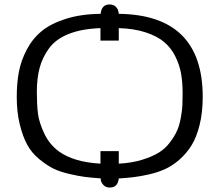

<svg xmlns="http://www.w3.org/2000/svg" viewBox="-20 -777 984 860"><path d="M55 -343Q55 -404 64.5 -454.5Q74 -505 99.5 -554Q125 -603 166 -637Q207 -671 274.5 -692.5Q342 -714 430 -715L431 -716Q435 -757 471 -757Q489 -757 499 -746.5Q509 -736 510 -726L512 -716L513 -715Q888 -710 888 -343Q888 -273 874 -217Q860 -161 837 -124.5Q814 -88 782 -60.5Q750 -33 717 -18.5Q684 -4 646 4.5Q608 13 578 16.5Q548 20 517 22Q514 22 512 22Q508 63 472 63Q454 63 444 52.5Q434 42 432 32L431 22Q389 19 361 15.5Q333 12 290 2Q247 -8 218 -22.5Q189 -37 155.5 -64.5Q122 -92 102 -128.5Q82 -165 68.5 -220Q55 -275 55 -343ZM145 -365Q145 -309 150 -268.5Q155 -228 178.5 -178.5Q202 -129 245 -98Q310 -51 430 -44V-100H512V-44Q570 -47 615.5 -61Q661 -75 690.5 -93Q720 -111 741 -139Q762 -167 773 -191.5Q784 -216 790 -250Q796 -284 797 -306Q798 -328 798 -359Q798 -408 791 -447.5Q784 -487 765 -525Q746 -563 715 -589Q684 -615 632.5 -632Q581 -649 512 -651V-595H430V-651Q346 -648 288 -625Q230 -602 200 -561Q170 -520 157.5 -473Q145 -426 145 -365Z"/></svg>

Font: CMU Sans Serif
Style: Medium
Weight: 500
Version: Version 0.7.0